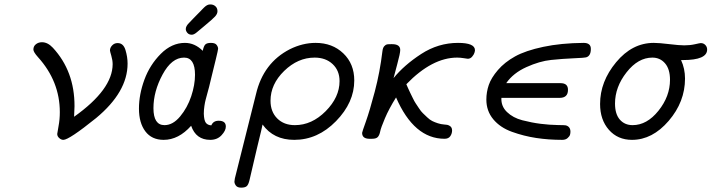

<svg xmlns="http://www.w3.org/2000/svg" viewBox="-20 -631 3235 873"><path d="M131.8 -405.8Q131.8 -420.9 143.3 -429.9Q154.8 -439 170.9 -439Q196.8 -439 220.2 -414.1Q319.3 -307.1 318.8 -147.9Q318.8 -131.8 316.9 -100.1Q491.7 -224.1 492.2 -338.9Q492.2 -356.9 486.1 -377.4Q480 -397.9 480 -401.9Q480 -414.1 490 -424.6Q500 -435.1 514.2 -435.1H515.1Q541 -435.1 550.5 -403.6Q560.1 -372.1 560.1 -341.8Q560.1 -212.9 417 -94.2Q293.9 4.9 268.1 4.9Q258.3 4.9 249.3 -3.2Q240.2 -11.2 240.2 -22Q240.2 -25.9 246.1 -56.9Q252 -87.9 252 -121.1Q252 -261.2 152.8 -371.1Q131.8 -394.5 131.8 -405.8Z M611.8 -137.2Q611.8 -201.2 636.5 -268.6Q661.1 -335.9 710.9 -386Q760.7 -436 820.8 -436Q865.7 -436 901.9 -399.9Q905.8 -419.9 912.8 -428Q919.9 -436 939 -436Q958 -436 964.8 -427Q971.7 -418 971.7 -409.2Q971.7 -404.3 961.2 -361.1Q950.7 -317.9 940.7 -277.3Q930.7 -236.8 930.7 -235.8Q928.7 -229 923.3 -208.5Q918 -188 915 -177.5Q912.1 -167 909.4 -148.9Q906.7 -130.9 906.7 -113.8Q907.7 -84 915.8 -73Q923.8 -62 940.9 -61Q949.7 -82 974.1 -82Q1007.3 -82 1006.8 -55.2Q1006.8 -37.1 987.3 -16.1Q967.8 4.9 936 4.9Q871.1 4.9 849.1 -59.1Q792 4.9 724.1 4.9Q669.9 4.9 640.9 -33.7Q611.8 -72.3 611.8 -137.2ZM677.7 -139.2Q677.7 -62 728 -62Q766.1 -62 799.1 -101.6Q832 -141.1 849.4 -193.1Q866.7 -245.1 866.7 -291Q866.7 -369.1 816.9 -369.1Q760.7 -369.1 719.2 -292.2Q677.7 -215.3 677.7 -139.2ZM824.7 -499Q824.7 -512.2 839.8 -526.9Q849.6 -536.6 859.9 -547.9Q870.1 -559.1 876.5 -564.9Q882.8 -570.8 889.9 -578.4Q897 -585.9 900.4 -589.4Q903.8 -592.8 908.4 -597.4Q913.1 -602.1 915.5 -603.5Q918 -605 920.9 -606.9Q923.8 -608.9 926.3 -609.4Q928.7 -609.9 931.4 -610.4Q934.1 -610.8 937 -610.8Q950.2 -610.8 959.5 -602.5Q968.8 -594.2 968.8 -580.1Q968.8 -567.9 957.8 -555.9Q946.8 -543.9 909.7 -513.2Q887.7 -495.1 874.8 -484.1Q861.8 -473.1 852.1 -473.1Q838.9 -473.1 831.8 -481.7Q824.7 -490.2 824.7 -499Z M1045.9 194.8Q1045.9 189.9 1047.9 180.2L1144 -203.1Q1177.2 -345.2 1297.9 -407.2Q1356 -436 1415 -436Q1491.2 -436 1541 -388.4Q1590.8 -340.8 1590.8 -265.1Q1590.8 -165 1507.8 -80.1Q1424.8 4.9 1317.9 4.9Q1223.6 4.9 1173.8 -64.9Q1171.9 -53.7 1167.7 -36.9Q1163.6 -20 1148.7 41.5Q1133.8 103 1114.7 187Q1109.9 208 1102.3 215.1Q1094.7 222.2 1076.7 222.2Q1059.6 222.2 1052.7 212.9Q1045.9 203.6 1045.9 194.8ZM1210 -172.9Q1210 -123 1240.5 -92.5Q1271 -62 1320.8 -62Q1397.9 -62 1460.9 -125.5Q1523.9 -189 1523.9 -262.2Q1523.9 -310.1 1492.4 -339.6Q1460.9 -369.1 1410.6 -369.1Q1334.5 -369.1 1272.2 -308.6Q1210 -248 1210 -172.9Z M1626.5 -26.9Q1626.5 -30.8 1643.6 -78.4Q1660.6 -126 1684.1 -214.6Q1707.5 -303.2 1718.8 -397.9Q1720.7 -414.1 1727.3 -421.1Q1733.9 -428.2 1739.7 -429.2Q1745.6 -430.2 1758.8 -430.2H1762.7Q1799.8 -430.2 1799.8 -403.8Q1799.8 -388.7 1786.4 -339.8Q1772.9 -291 1769.5 -275.9Q1817.4 -335 1895 -385.5Q1972.7 -436 2062.5 -436Q2139.6 -436 2139.6 -402.8Q2139.6 -398.9 2137.2 -390.9Q2134.8 -382.8 2126.7 -373.3Q2118.7 -363.8 2106.9 -363.8Q2104 -363.8 2088.4 -366.5Q2072.8 -369.1 2058.6 -369.1Q1944.8 -369.1 1827.6 -248Q1827.6 -247.1 1835.2 -230.5Q1842.8 -213.9 1845.2 -209Q1847.7 -204.1 1856.2 -186.5Q1864.7 -168.9 1869.6 -161.9Q1874.5 -154.8 1884.5 -139.4Q1894.5 -124 1902.6 -116.5Q1910.6 -108.9 1922.6 -97.4Q1934.6 -85.9 1945.6 -80.6Q1956.5 -75.2 1970.7 -70.6Q1984.9 -65.9 1999.5 -64.9Q2000.5 -64.9 2003.2 -64.5Q2005.9 -64 2007.8 -64Q2009.8 -64 2012.7 -63.5Q2015.6 -63 2018.1 -62Q2020.5 -61 2023.2 -59.6Q2025.9 -58.1 2028.3 -56.2Q2030.8 -54.2 2032.2 -51.5Q2033.7 -48.8 2034.7 -45.4Q2035.6 -42 2035.6 -38.1Q2035.6 -23.9 2027.6 -12Q2019.5 0 2001.5 0Q1862.3 0 1780.8 -188Q1748.5 -136.2 1730.2 -93Q1711.9 -49.8 1708.7 -33.4Q1705.6 -17.1 1698.2 -8.5Q1690.9 0 1671.9 0H1657.7Q1626.5 -1 1626.5 -26.9Z M2191.4 -178.2Q2191.4 -212.4 2202.4 -244.6Q2213.4 -276.9 2243.9 -312.5Q2274.4 -348.1 2322 -374.5Q2369.6 -400.9 2450.2 -418Q2530.8 -435.1 2633.8 -436Q2667 -436 2666.5 -408.2Q2666.5 -376 2644.5 -370.1Q2639.6 -368.2 2588.6 -366Q2537.6 -363.8 2485.6 -358.4Q2433.6 -353 2373.5 -325.9Q2313.5 -298.8 2281.7 -252.9H2528.8Q2563 -252.9 2562.5 -222.2Q2562.5 -186 2524.4 -186H2259.8Q2257.8 -147.9 2285.2 -121.6Q2312.5 -95.2 2355 -84.2Q2397.5 -73.2 2438 -68.1Q2478.5 -63 2514.6 -62.5Q2550.8 -62 2552.7 -61Q2573.7 -55.2 2573.7 -32.2Q2573.7 -25.4 2571.8 -18.3Q2569.8 -11.2 2560.8 -3.2Q2551.8 4.9 2536.6 4.9Q2473.6 4.9 2417.7 -3.7Q2361.8 -12.2 2308.1 -31.5Q2254.4 -50.8 2222.9 -88.6Q2191.4 -126.5 2191.4 -178.2Z M2708.5 -158.2Q2708.5 -260.3 2781.5 -348.1Q2854.5 -436 2952.6 -436Q2976.6 -436 3022.5 -430.4Q3068.4 -424.8 3091.3 -424.8Q3117.2 -424.8 3139.9 -429.9Q3162.6 -435.1 3166.5 -435.1Q3178.7 -435.1 3187 -426.5Q3195.3 -418 3195.3 -405.8Q3195.3 -357.9 3085.4 -357.9H3076.7Q3094.7 -318.8 3094.7 -273.9Q3094.7 -168 3020.5 -81.5Q2946.3 4.9 2853.5 4.9Q2788.6 4.9 2748.5 -40.8Q2708.5 -86.4 2708.5 -158.2ZM2776.4 -160.2Q2776.4 -112.3 2798.3 -87.2Q2820.3 -62 2856.4 -62Q2921.4 -62 2973.9 -127.4Q3026.4 -192.9 3026.4 -268.1Q3026.4 -316.9 3003.9 -343Q2981.4 -369.1 2946.3 -369.1Q2881.3 -369.1 2828.9 -302.2Q2776.4 -235.4 2776.4 -160.2Z"/></svg>

Font: CMU Typewriter Text
Style: Italic
Weight: 500
Italic angle: -14.04°
Version: Version 0.7.0